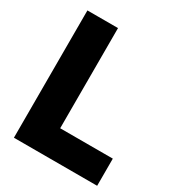

<svg xmlns="http://www.w3.org/2000/svg" viewBox="-168 -806 843 913"><g transform="rotate(30 253.5 -349.5)"><path d="M45 -699H213V-149H502V0H45Z"/></g></svg>

Font: Readiness
Style: Bold
Weight: 700
Designer: Katatrad Team
Foundry: CadsonDemak
Version: Version 1.00;January 16, 2020;FontCreator 12.0.0.2550 64-bit